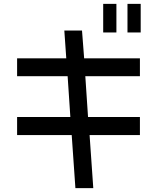

<svg xmlns="http://www.w3.org/2000/svg" viewBox="-20 -900 805 988"><path d="M579 -880H511V-733H579ZM68 -205H349L368 68H460L441 -205H700V-298H433L419 -508H700V-600H413L402 -743H311L321 -600H68V-508H328L342 -298H68ZM636 -733H704V-880H636Z"/></svg>

Font: コーポレート・ロゴ ver3 Medium
Style: Regular
Weight: 500
Designer: [KANA_main] LOGOTYPE.JP [Source Han Sans] Ryoko NISHIZUKA 西塚涼子 (kana, bopomofo & ideographs); Paul D. Hunt (Latin, Greek
Version: Version 12.001;FEAKit 1.0